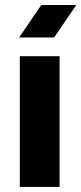

<svg xmlns="http://www.w3.org/2000/svg" viewBox="-20 -733 319 753"><path d="M57.7 0V-512.7H213.7V0ZM55 -586 142 -713.3H279.3L192.3 -586Z"/></svg>

Font: MuseoModerno Thin
Style: Regular
Weight: 100
Designer: Pablo Cosgaya, Héctor Gatti, Marcela Romero, and the Authors of The MuseoModerno Project.
Foundry: Omnibus-Type Team
Version: Version 1.003